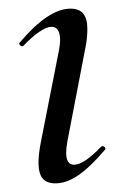

<svg xmlns="http://www.w3.org/2000/svg" viewBox="-20 -415 287 444"><path d="M69 -39Q69 -59 75 -89L116 -297Q119 -312 119 -322Q119 -353 99 -353Q88 -353 71 -341.5Q54 -330 34 -309Q33 -308 31 -308Q28 -308 25.5 -311.5Q23 -315 26 -317Q92 -395 143 -395Q163 -395 172.5 -383.5Q182 -372 182 -348Q182 -325 177 -302L136 -89Q133 -73 133 -62Q133 -34 151 -34Q174 -34 214 -76Q215 -77 217 -77Q221 -77 223 -73.5Q225 -70 222 -68Q189 -29 161.5 -10Q134 9 108 9Q88 9 78.5 -2.5Q69 -14 69 -39Z"/></svg>

Font: Cormorant Infant Medium
Style: Italic
Weight: 500
Italic angle: -10°
Designer: Christian Thalmann (Catharsis Fonts)
Foundry: Catharsis Fonts
Version: Version 4.000